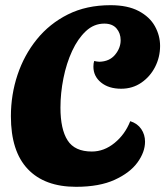

<svg xmlns="http://www.w3.org/2000/svg" viewBox="-20 -700 637 740"><path d="M273 20Q152 20 87 -48.5Q22 -117 22 -252Q22 -335 47.5 -411.5Q73 -488 122 -548.5Q171 -609 242 -644.5Q313 -680 406 -680Q472 -680 514.5 -657.5Q557 -635 577 -599Q597 -563 597 -523Q597 -480 578 -442.5Q559 -405 525 -381.5Q491 -358 447 -358Q399 -358 369.5 -382Q340 -406 340 -443Q340 -456 343 -465Q348 -464 353 -463Q358 -462 363 -462Q402 -463 423.5 -489Q445 -515 445 -545Q445 -572 429 -590.5Q413 -609 382 -609Q342 -609 311 -580Q280 -551 258 -503.5Q236 -456 224.5 -398.5Q213 -341 213 -285Q213 -202 240.5 -159Q268 -116 334 -116Q381 -116 421.5 -149Q462 -182 482 -233Q510 -224 524.5 -202.5Q539 -181 539 -154Q539 -114 510 -74Q481 -34 422 -7Q363 20 273 20Z"/></svg>

Font: Sansita Swashed
Style: Bold
Weight: 700
Designer: Pablo Cosgaya
Foundry: Omnibus-Type
Version: Version 1.003; ttfautohint (v1.8.3)